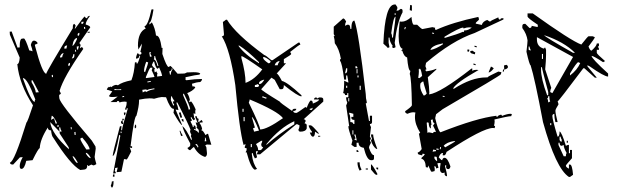

<svg xmlns="http://www.w3.org/2000/svg" viewBox="-20 -774 2770 861"><path d="M289.1 -104.5 288.1 -113.3 248 -174.8 247.1 -183.6 205.1 -226.6Q210.9 -174.8 289.1 -104.5ZM247.1 -183.6 256.8 -184.6Q251 -193.4 250 -203.1L245.1 -202.1ZM345.7 -666Q354.5 -667 354.5 -674.8V-676.8L344.7 -675.8ZM362.3 -644.5 361.3 -653.3H356.4L357.4 -644.5ZM329.1 -613.3Q335.9 -613.3 335.9 -622.1V-627Q328.1 -625 328.1 -619.1ZM304.7 -568.4Q311.5 -568.4 325.2 -598.6V-603.5Q309.6 -601.6 304.7 -568.4ZM268.6 -555.7 278.3 -556.6Q278.3 -561.5 281.2 -570.3Q268.6 -569.3 268.6 -560.5ZM330.1 -551.8Q330.1 -556.6 334 -566.4L324.2 -565.4L325.2 -551.8ZM321.3 -542 320.3 -550.8H316.4L317.4 -542ZM250 -515.6 258.8 -517.6Q258.8 -523.4 265.6 -536.1Q254.9 -535.2 249 -519.5ZM301.8 -511.7 305.7 -512.7Q313.5 -513.7 313.5 -525.4V-531.2H308.6V-529.3Q308.6 -523.4 301.8 -511.7ZM287.1 -477.5Q293.9 -478.5 293.9 -487.3V-492.2Q286.1 -490.2 286.1 -484.4ZM135.7 -317.4Q135.7 -326.2 138.7 -327.1Q102.5 -423.8 83 -423.8V-421.9Q120.1 -317.4 135.7 -317.4ZM212.9 -427.7 217.8 -428.7 216.8 -438.5 211.9 -437.5ZM140.6 -359.4 154.3 -360.4 126 -414.1 121.1 -413.1 122.1 -404.3Q138.7 -377 140.6 -359.4ZM234.4 -219.7V-224.6Q219.7 -254.9 211.9 -254.9L209 -236.3L218.8 -242.2H222.7L229.5 -219.7ZM236.3 -206.1 245.1 -207 244.1 -211.9 235.4 -210.9ZM301.8 -194.3 300.8 -204.1H296.9L297.9 -194.3ZM319.3 -168.9 318.4 -182.6 313.5 -181.6 314.5 -168.9ZM367.2 -103.5 381.8 -104.5Q380.9 -121.1 348.6 -157.2L339.8 -152.3Q340.8 -142.6 367.2 -103.5ZM386.7 -64.5 385.7 -68.4Q374 -87.9 365.2 -88.9V-85Q377 -65.4 386.7 -64.5ZM328.1 -43 327.1 -47.9Q312.5 -74.2 305.7 -74.2L306.6 -69.3Q320.3 -43 327.1 -43ZM339.8 -11.7Q295.9 -35.2 217.8 -158.2Q211.9 -164.1 209 -189.5H207Q195.3 -189.5 194.3 -202.1Q160.2 -149.4 158.2 -109.4Q152.3 -109.4 126 -55.7L97.7 -52.7Q89.8 -16.6 76.2 -16.6Q68.4 -16.6 68.4 -29.3Q68.4 -44.9 82 -69.3L69.3 -68.4L39.1 -36.1H37.1Q25.4 -36.1 24.4 -44.9Q43.9 -46.9 98.6 -224.6Q103.5 -226.6 127.9 -301.8Q66.4 -396.5 57.6 -486.3Q66.4 -487.3 68.4 -515.6L24.4 -618.2L23.4 -631.8L32.2 -632.8L58.6 -560.5L68.4 -561.5V-567.4Q68.4 -598.6 78.1 -600.6L86.9 -601.6Q93.8 -601.6 111.3 -547.9Q116.2 -547.9 126 -543.9Q125 -553.7 118.2 -572.3Q123 -591.8 131.8 -591.8Q142.6 -591.8 149.4 -580.1Q141.6 -574.2 136.7 -574.2V-569.3Q169.9 -443.4 187.5 -443.4Q187.5 -452.1 306.6 -647.5V-653.3Q306.6 -666 313.5 -667L319.3 -659.2Q315.4 -648.4 315.4 -643.6Q356.4 -700.2 360.4 -700.2Q363.3 -692.4 369.1 -692.4H371.1Q371.1 -702.1 383.8 -703.1Q364.3 -676.8 364.3 -665V-664.1Q383.8 -658.2 384.8 -651.4L335.9 -581.1L341.8 -572.3Q338.9 -564.5 338.9 -559.6V-557.6L347.7 -563.5L353.5 -554.7Q264.6 -427.7 247.1 -366.2Q252.9 -357.4 252.9 -352.5Q245.1 -350.6 245.1 -344.7L246.1 -333Q248 -311.5 391.6 -143.6L408.2 -117.2L409.2 -107.4Q404.3 -74.2 404.3 -70.3Q405.3 -61.5 412.1 -38.1Q403.3 -32.2 398.4 -32.2L389.6 -36.1Q379.9 -30.3 375 -29.3Q375 -34.2 371.1 -34.2V-30.3Q371.1 -15.6 358.4 -13.7ZM373 -627V-630.9L382.8 -631.8V-627.9Z M652.3 -519.5 660.2 -520.5 659.2 -524.4Q654.3 -531.2 654.3 -535.2Q657.2 -536.1 657.2 -539.1V-540L649.4 -539.1ZM686.5 -477.5 690.4 -478.5 687.5 -489.3Q676.8 -512.7 675.8 -522.5H671.9V-518.6Q671.9 -511.7 669.9 -506.8H670.9Q678.7 -506.8 686.5 -477.5ZM630.9 -451.2Q644.5 -489.3 644.5 -494.1L635.7 -497.1Q626 -470.7 626 -457Q626 -451.2 628.9 -451.2ZM684.6 -430.7 707 -433.6Q704.1 -450.2 693.4 -471.7L687.5 -465.8Q678.7 -465.8 670.9 -499Q666 -497.1 661.1 -482.4Q668.9 -468.8 674.8 -468.8L671.9 -460.9L673.8 -449.2L681.6 -454.1Q682.6 -446.3 686.5 -446.3Q684.6 -442.4 684.6 -437.5ZM634.8 -423.8 672.9 -428.7Q672.9 -432.6 660.2 -459Q663.1 -464.8 663.1 -468.8V-470.7Q659.2 -470.7 654.8 -470.2Q650.4 -469.7 633.8 -427.7ZM746.1 -439.5V-442.4Q746.1 -451.2 753.9 -463.9Q753.9 -467.8 750 -467.8V-465.8Q750 -456.1 739.3 -454.1L742.2 -439.5ZM641.6 -404.3 656.2 -407.2V-411.1L640.6 -408.2ZM523.4 -370.1V-374L508.8 -373Q499 -373 496.1 -375Q492.2 -374 492.2 -370.1ZM620.1 -359.4Q624 -362.3 627 -363.3Q629.9 -364.3 630.9 -364.3Q635.7 -364.3 635.7 -361.3Q651.4 -371.1 672.9 -374L671.9 -377.9Q641.6 -374 641.6 -370.1L633.8 -373L618.2 -371.1ZM529.3 -337.9 537.1 -339.8 536.1 -343.8 528.3 -341.8ZM826.2 -282.2 833 -284.2Q831.1 -300.8 804.7 -353.5H800.8L801.8 -345.7Q824.2 -296.9 826.2 -282.2ZM756.8 -300.8 760.7 -301.8V-305.7Q755.9 -310.5 754.9 -318.4L762.7 -320.3Q752 -335 751 -341.8H747.1L746.1 -325.2ZM521.5 -176.8 525.4 -177.7 524.4 -184.6 520.5 -183.6ZM905.3 -140.6 902.3 -156.2H898.4L899.4 -152.3Q899.4 -146.5 897.5 -140.6ZM866.2 -112.3 869.1 -114.3V-118.2Q865.2 -123 863.3 -127.9L855.5 -127Q865.2 -118.2 866.2 -112.3ZM487.3 3.9 519.5 -165Q518.6 -168.9 514.6 -168.9Q498 -77.1 485.4 -74.2V-75.2Q485.4 -86.9 517.6 -207L524.4 -209V-203.1Q524.4 -197.3 523.4 -192.4Q523.4 -189.5 527.3 -189.5V-190.4Q527.3 -202.1 552.7 -286.1Q551.8 -290 547.9 -290L548.8 -283.2L541 -282.2V-285.2Q547.9 -300.8 547.9 -312.5V-317.4L538.1 -318.4Q526.4 -318.4 515.6 -314.5Q514.6 -321.3 508.8 -321.3Q503.9 -320.3 503.9 -317.4V-316.4H475.6L507.8 -340.8Q493.2 -338.9 484.4 -338.9Q469.7 -338.9 468.8 -343.8L483.4 -364.3L462.9 -371.1H460.9Q459 -371.1 459 -372.1Q459 -375 466.8 -385.7V-381.8L475.6 -385.7Q478.5 -385.7 478.5 -382.8Q490.2 -392.6 501 -393.6L508.8 -391.6Q526.4 -405.3 569.3 -414.1Q582 -446.3 585 -494.1L591.8 -495.1L593.8 -487.3Q598.6 -488.3 608.4 -521.5Q608.4 -524.4 605.5 -524.4H604.5V-522.5Q604.5 -512.7 590.8 -510.7L589.8 -514.6Q593.8 -534.2 598.6 -536.1Q601.6 -529.3 606.4 -529.3Q614.3 -529.3 614.3 -535.2Q614.3 -541 609.4 -541Q616.2 -568.4 616.2 -576.2V-578.1L600.6 -551.8L598.6 -569.3Q598.6 -629.9 633.8 -646.5Q627.9 -652.3 627.9 -656.2Q643.6 -659.2 659.2 -731.4L667 -732.4L668 -729.5Q659.2 -672.9 649.4 -671.9L650.4 -664.1L661.1 -673.8Q675.8 -647.5 679.7 -614.3H681.6Q697.3 -614.3 705.1 -558.6L709 -559.6L708 -532.2Q727.5 -473.6 736.3 -473.6L744.1 -478.5Q752 -472.7 776.4 -443.4L806.6 -444.3Q811.5 -445.3 818.4 -449.2L847.7 -450.2Q877 -450.2 877.9 -442.4Q875 -442.4 875 -439.5Q859.4 -438.5 812.5 -427.7L811.5 -424.8L812.5 -421.9L811.5 -416H812.5Q814.5 -416 815.4 -414.1Q855.5 -419.9 885.7 -419.9V-418.9Q885.7 -412.1 877.9 -406.2Q860.4 -405.3 840.8 -398.4L842.8 -386.7H846.7Q854.5 -386.7 855.5 -380.9Q842.8 -365.2 819.3 -356.4Q828.1 -344.7 832 -323.2H828.1L829.1 -315.4L836.9 -319.3Q845.7 -310.5 857.4 -283.2Q855.5 -279.3 855.5 -272.5L856.4 -263.7L847.7 -265.6L850.6 -246.1L855.5 -240.2L848.6 -234.4Q839.8 -243.2 838.9 -249Q835 -249 835 -245.1Q839.8 -238.3 840.8 -233.4L834 -229.5Q844.7 -210.9 844.7 -204.1H848.6V-211.9Q856.4 -210.9 856.9 -205.1Q857.4 -199.2 858.4 -193.4L849.6 -196.3L850.6 -192.4Q867.2 -185.5 868.2 -179.7H872.1L871.1 -191.4L861.3 -202.1V-203.1Q861.3 -206.1 864.3 -207Q859.4 -214.8 857.4 -225.6L866.2 -222.7L854.5 -252L862.3 -252.9Q863.3 -241.2 871.1 -241.2Q869.1 -234.4 869.1 -226.6L873 -227.5L883.8 -236.3Q887.7 -231.4 889.6 -225.6L874 -223.6Q883.8 -210.9 886.7 -194.3Q882.8 -193.4 882.8 -189.5H883.8Q890.6 -189.5 901.4 -168L909.2 -173.8H913.1L927.7 -125L907.2 -126L900.4 -122.1L905.3 -114.3L908.2 -86.9Q908.2 -73.2 899.4 -70.3Q868.2 -80.1 849.6 -115.2Q845.7 -113.3 833 -100.6H832Q826.2 -100.6 820.3 -110.4Q833 -117.2 833 -122.1V-130.9Q800.8 -189.5 797.9 -209Q815.4 -194.3 836.9 -147.5H840.8Q839.8 -156.2 835.9 -163.1L837.9 -170.9Q833 -176.8 832 -186.5Q832 -189.5 835 -190.4Q828.1 -211.9 775.4 -314.5H771.5L772.5 -306.6Q776.4 -302.7 780.3 -280.3Q773.4 -282.2 769.5 -282.2H767.6Q768.6 -278.3 796.9 -212.9Q789.1 -212.9 757.8 -268.6Q759.8 -275.4 759.8 -282.2V-286.1H757.8Q743.2 -286.1 724.6 -337.9L705.1 -338.9Q693.4 -337.9 670.9 -331.1Q664.1 -333 650.4 -333Q633.8 -333 603.5 -327.1V-320.3Q603.5 -297.9 591.8 -254.9Q582 -253.9 565.4 -118.2H572.3V-110.4Q566.4 -110.4 561.5 -113.3L568.4 -94.7Q550.8 -59.6 547.9 -58.6Q542 -60.5 538.1 -60.5H536.1L524.4 -3.9L502.9 -2L507.8 -22.5L496.1 -20.5V-13.7Q496.1 -8.8 494.1 -8.8L499 -1V2.9ZM537.1 -256.8 535.2 -268.6 542 -270.5 543 -265.6Q543 -258.8 537.1 -256.8ZM529.3 -233.4 528.3 -241.2H535.2V-239.3Q535.2 -233.4 529.3 -233.4ZM532.2 -217.8H530.3Q524.4 -217.8 522.5 -224.6Q522.5 -232.4 529.3 -233.4ZM789.1 -246.1 782.2 -268.6 790 -270.5 796.9 -247.1ZM585 -198.2 584 -204.1Q584 -213.9 589.8 -215.8L590.8 -205.1Q590.8 -200.2 585 -198.2ZM803.7 -228.5H802.7Q795.9 -228.5 793.9 -239.3L801.8 -240.2ZM792 -164.1 785.2 -187.5H789.1Q790 -180.7 799.8 -166ZM486.3 18.6V14.6Q486.3 7.8 492.2 6.8L494.1 17.6ZM481.4 67.4 476.6 59.6Q481.4 47.9 481.4 42V40L489.3 38.1Q489.3 66.4 481.4 67.4Z M993.2 -685.5H998Q1037.1 -621.1 1165 -527.3Q1169.9 -527.3 1197.3 -503.9H1202.1L1318.4 -583H1323.2L1327.1 -574.2Q1322.3 -574.2 1281.2 -541L1286.1 -532.2Q1286.1 -528.3 1252.9 -508.8V-490.2H1262.7L1220.7 -444.3Q1226.6 -444.3 1244.1 -411.1Q1267.6 -406.2 1332 -346.7V-341.8Q1316.4 -341.8 1252.9 -392.6Q1252.9 -374 1244.1 -374H1234.4L1211.9 -416L1197.3 -425.8L1151.4 -374Q1151.4 -369.1 1234.4 -318.4Q1234.4 -314.5 1290 -276.4Q1292 -286.1 1299.8 -286.1H1308.6Q1308.6 -276.4 1294.9 -276.4Q1294.9 -267.6 1308.6 -267.6Q1313.5 -267.6 1350.6 -294.9Q1350.6 -291 1355.5 -291Q1368.2 -323.2 1374 -323.2Q1382.8 -323.2 1382.8 -309.6Q1411.1 -320.3 1411.1 -328.1H1387.7Q1389.6 -336.9 1397.5 -336.9Q1401.4 -336.9 1401.4 -332L1411.1 -336.9H1419.9Q1429.7 -335.9 1429.7 -328.1V-318.4L1341.8 -239.3Q1350.6 -238.3 1350.6 -230.5L1345.7 -220.7Q1355.5 -219.7 1355.5 -211.9V-198.2Q1350.6 -183.6 1327.1 -183.6Q1318.4 -183.6 1318.4 -193.4Q1323.2 -201.2 1323.2 -211.9L1313.5 -216.8H1308.6L1146.5 -82H1132.8V-86.9L1137.7 -95.7H1127.9V-90.8L1132.8 -68.4L1123 -63.5Q1114.3 -78.1 1114.3 -86.9H1109.4V-82Q1114.3 -39.1 1132.8 -16.6L1123 -12.7Q1104.5 -20.5 1085.9 -90.8H1081.1L1085.9 -100.6V-109.4Q1077.1 -109.4 1077.1 -114.3Q1081.1 -123 1081.1 -127.9L1072.3 -124Q1053.7 -190.4 1035.2 -392.6Q1011.7 -552.7 974.6 -611.3Q984.4 -611.3 984.4 -620.1L979.5 -675.8Q981.4 -675.8 993.2 -685.5ZM1048.8 -569.3Q1076.2 -530.3 1141.6 -490.2V-495.1Q1086.9 -548.8 1053.7 -569.3ZM1062.5 -522.5V-513.7Q1081.1 -447.3 1081.1 -402.3Q1122.1 -417 1156.2 -462.9Q1071.3 -522.5 1062.5 -522.5ZM1160.2 -518.6V-513.7Q1160.2 -506.8 1183.6 -490.2Q1193.4 -490.2 1193.4 -500Q1171.9 -518.6 1160.2 -518.6ZM1211.9 -481.4H1225.6Q1225.6 -488.3 1234.4 -500H1230.5Q1215.8 -496.1 1211.9 -481.4ZM1141.6 -402.3V-397.5H1146.5Q1153.3 -397.5 1165 -416H1160.2Q1141.6 -409.2 1141.6 -402.3ZM1123 -392.6V-383.8H1132.8Q1141.6 -383.8 1141.6 -392.6Q1137.7 -392.6 1137.7 -397.5Q1127.9 -392.6 1123 -392.6ZM1156.2 -341.8V-336.9Q1161.1 -336.9 1169.9 -332H1174.8V-336.9Q1168.9 -336.9 1160.2 -341.8ZM1099.6 -328.1Q1099.6 -323.2 1095.7 -313.5Q1146.5 -210 1146.5 -193.4Q1176.8 -193.4 1249 -244.1Q1225.6 -275.4 1099.6 -328.1ZM1369.1 -286.1V-281.2H1378.9L1382.8 -291Q1374 -286.1 1369.1 -286.1ZM1067.4 -286.1V-272.5H1072.3V-286.1ZM1072.3 -249V-230.5H1077.1V-249ZM1109.4 -249 1123 -202.1 1114.3 -198.2Q1119.1 -188.5 1119.1 -183.6L1141.6 -188.5Q1117.2 -249 1109.4 -249ZM1174.8 -127.9V-124Q1225.6 -169.9 1299.8 -216.8V-230.5Q1236.3 -202.1 1174.8 -127.9ZM1364.3 -211.9H1374Q1379.9 -211.9 1411.1 -174.8H1406.2L1392.6 -183.6Q1392.6 -161.1 1382.8 -161.1Q1376 -161.1 1369.1 -179.7H1378.9V-183.6Q1364.3 -202.1 1364.3 -211.9ZM1406.2 -165H1416V-161.1H1406.2ZM1127.9 -127.9Q1137.7 -113.3 1137.7 -100.6H1146.5Q1153.3 -100.6 1160.2 -114.3Q1151.4 -114.3 1151.4 -127.9Q1156.2 -137.7 1156.2 -142.6H1151.4ZM1104.5 -127.9V-114.3H1109.4V-127.9Z M1518.6 -691.4Q1525.4 -691.4 1532.2 -676.8Q1527.3 -668.9 1527.3 -658.2L1537.1 -663.1H1542Q1550.8 -663.1 1550.8 -644.5H1555.7Q1555.7 -681.6 1569.3 -681.6Q1587.9 -633.8 1620.1 -352.5Q1620.1 -333 1625 -315.4Q1625 -310.5 1620.1 -310.5L1634.8 -231.4H1638.7V-254.9H1648.4V-226.6Q1648.4 -217.8 1638.7 -217.8Q1638.7 -212.9 1643.6 -204.1L1638.7 -162.1L1643.6 -152.3L1638.7 -143.6L1643.6 -133.8Q1634.8 -119.1 1634.8 -111.3Q1645.5 -78.1 1657.2 -78.1V-64.5Q1657.2 -55.7 1648.4 -55.7H1643.6Q1625 -55.7 1611.3 -111.3Q1587.9 -114.3 1587.9 -133.8H1579.1V-115.2H1569.3L1555.7 -125L1560.5 -143.6Q1542 -194.3 1542 -208H1545.9L1532.2 -300.8Q1537.1 -310.5 1537.1 -315.4Q1532.2 -323.2 1532.2 -337.9H1542V-356.4H1537.1V-347.7H1527.3Q1527.3 -356.4 1518.6 -356.4Q1523.4 -371.1 1523.4 -412.1L1542 -403.3V-408.2L1537.1 -435.5H1532.2V-417H1523.4Q1513.7 -493.2 1504.9 -501V-504.9Q1504.9 -509.8 1508.8 -509.8Q1501 -554.7 1481.4 -580.1Q1481.4 -593.8 1476.6 -612.3H1481.4L1476.6 -621.1V-654.3ZM1574.2 -477.5V-467.8H1583Q1583 -477.5 1574.2 -477.5ZM1532.2 -467.8 1527.3 -445.3Q1537.1 -445.3 1537.1 -459V-467.8ZM1579.1 -463.9V-445.3H1583V-463.9ZM1583 -435.5V-426.8H1587.9V-435.5ZM1532.2 -389.6V-379.9H1537.1V-389.6ZM1592.8 -389.6V-371.1H1597.7V-389.6ZM1542 -334V-319.3H1545.9V-334ZM1545.9 -268.6V-263.7Q1550.8 -255.9 1550.8 -245.1V-226.6Q1564.5 -226.6 1564.5 -217.8H1569.3V-236.3Q1555.7 -236.3 1555.7 -245.1V-250H1564.5V-263.7Q1548.8 -268.6 1545.9 -268.6ZM1560.5 -189.5V-170.9H1564.5V-189.5ZM1569.3 -170.9V-167Q1574.2 -157.2 1574.2 -152.3Q1569.3 -152.3 1569.3 -148.4L1579.1 -143.6V-148.4L1574.2 -170.9ZM1643.6 -170.9H1653.3Q1653.3 -154.3 1671.9 -106.4H1667Q1651.4 -118.2 1643.6 -143.6L1648.4 -152.3Q1643.6 -161.1 1643.6 -170.9ZM1579.1 -101.6Q1587.9 -100.6 1587.9 -92.8H1579.1ZM1583 -45.9H1592.8Q1592.8 -27.3 1601.6 -13.7L1592.8 -8.8Q1583 -25.4 1583 -45.9ZM1643.6 -37.1Q1649.4 -37.1 1671.9 4.9V9.8H1667Q1662.1 9.8 1643.6 -13.7ZM1667 -22.5H1675.8V-13.7Q1667 -13.7 1667 -22.5ZM1620.1 -18.6H1629.9V-13.7H1620.1Z M1976.6 -604.5Q2033.2 -621.1 2056.6 -631.8L2060.5 -629.9L2061.5 -637.7H2066.4Q2079.1 -637.7 2095.7 -650.4Q2089.8 -651.4 2084 -651.4Q2072.3 -651.4 2059.6 -646.5Q2057.6 -646.5 2057.6 -649.4V-650.4Q2041 -650.4 1973.6 -609.4L1972.7 -604.5ZM1939.5 -50.8 1940.4 -55.7Q1938.5 -63.5 1938.5 -67.4V-70.3L1928.7 -72.3L1927.7 -66.4Q1927.7 -60.5 1939.5 -50.8ZM1919.9 -93.8Q1927.7 -95.7 1931.6 -95.7H1934.6L1935.5 -100.6L1922.9 -103.5ZM1946.3 -101.6 1947.3 -106.4 1937.5 -108.4 1936.5 -103.5ZM1956.1 -104.5 1958 -114.3 1954.1 -115.2 1952.1 -105.5ZM1976.6 -113.3Q2020.5 -137.7 2021.5 -140.6L2017.6 -141.6Q1983.4 -136.7 1969.7 -120.1ZM1921.9 -176.8Q1922.9 -182.6 1929.7 -182.6L1934.6 -181.6V-182.6Q1934.6 -186.5 1921.9 -210.9Q1927.7 -217.8 1928.7 -221.7Q1920.9 -223.6 1920.9 -234.4V-238.3L1912.1 -236.3L1915 -212.9L1912.1 -213.9V-198.2Q1903.3 -200.2 1902.3 -223.6L1894.5 -225.6L1893.6 -221.7Q1896.5 -191.4 1896.5 -181.6L1895.5 -178.7L1903.3 -180.7ZM1973.6 -338.9V-342.8L1965.8 -344.7L1964.8 -340.8ZM1880.9 -345.7Q1886.7 -345.7 1893.6 -354.5Q1878.9 -400.4 1878.9 -407.2V-408.2H1877Q1872.1 -408.2 1865.2 -399.4Q1864.3 -394.5 1864.3 -388.7Q1864.3 -369.1 1879.9 -345.7ZM1860.4 -423.8Q1862.3 -423.8 1873 -433.6Q1868.2 -464.8 1862.3 -466.8Q1861.3 -462.9 1858.4 -462.9H1857.4Q1858.4 -460 1858.4 -453.1Q1858.4 -443.4 1855.5 -424.8ZM1910.2 -549.8Q1935.5 -554.7 1965.8 -575.2L1966.8 -579.1H1963.9Q1915 -569.3 1910.2 -549.8ZM1796.9 -642.6 1799.8 -652.3 1795.9 -653.3 1793 -643.6ZM1925.8 -622.1 1926.8 -626 1918 -627.9 1917 -624ZM1984.4 16.6Q1973.6 14.6 1973.6 5.9L1974.6 0L1964.8 2Q1953.1 0 1953.1 -15.6Q1953.1 -26.4 1956.1 -42L1951.2 -43L1941.4 -42L1946.3 -21.5L1935.5 -18.6V-21.5Q1935.5 -27.3 1928.7 -29.3L1927.7 -25.4Q1929.7 -19.5 1929.7 -13.7L1928.7 -6.8L1918 -3.9L1913.1 -4.9L1900.4 -32.2L1898.4 -22.5L1889.6 -24.4Q1887.7 -58.6 1869.1 -62.5L1871.1 -67.4Q1882.8 -76.2 1884.8 -83L1875 -85L1873 -77.1Q1866.2 -79.1 1859.9 -80.6Q1853.5 -82 1853.5 -87.9V-90.8H1854.5Q1860.4 -90.8 1871.1 -105.5L1858.4 -175.8H1860.4Q1863.3 -175.8 1864.3 -178.7Q1840.8 -215.8 1840.8 -249Q1840.8 -259.8 1842.8 -269.5L1834 -270.5Q1821.3 -270.5 1807.6 -263.7Q1796.9 -266.6 1796.9 -273.4V-275.4Q1825.2 -294.9 1827.1 -301.8Q1825.2 -423.8 1817.4 -442.4L1820.3 -456.1Q1810.5 -458 1805.7 -516.6Q1792 -519.5 1784.2 -545.9L1779.3 -546.9L1786.1 -554.7Q1767.6 -559.6 1767.6 -612.3Q1767.6 -638.7 1772.5 -677.7L1781.2 -676.8Q1801.8 -676.8 1825.2 -698.2Q1828.1 -664.1 1835.9 -663.1H1850.6Q1868.2 -645.5 1874 -643.6L1918.9 -652.3L1931.6 -649.4L1930.7 -645.5Q1930.7 -640.6 1934.6 -639.6Q2009.8 -673.8 2125 -698.2L2127.9 -688.5L2127 -684.6L2114.3 -672.9L2113.3 -668L2140.6 -662.1Q2144.5 -677.7 2165 -684.6Q2172.9 -678.7 2177.7 -676.8Q2178.7 -680.7 2214.8 -696.3Q2214.8 -687.5 2222.7 -685.5Q2224.6 -692.4 2232.4 -692.4L2238.3 -691.4L2237.3 -686.5L2108.4 -626Q2007.8 -591.8 1890.6 -492.2L1887.7 -477.5L1892.6 -462.9H1891.6Q1888.7 -462.9 1886.7 -459Q1890.6 -458 1890.6 -455.1V-454.1Q1917 -457 1936.5 -465.8V-461.9L1898.4 -427.7Q1905.3 -378.9 1905.3 -359.4L1904.3 -350.6Q1955.1 -357.4 2094.7 -466.8L2098.6 -465.8L2096.7 -457Q2107.4 -460.9 2117.2 -460.9Q2122.1 -460.9 2126 -460Q2024.4 -402.3 2011.7 -377L2015.6 -376Q2094.7 -426.8 2159.2 -426.8H2166Q2168 -431.6 2214.8 -453.1L2228.5 -450.2Q2227.5 -446.3 2226.1 -440.9Q2224.6 -435.5 1964.8 -284.2L1935.5 -261.7L1931.6 -244.1Q1944.3 -188.5 1955.1 -180.7Q2119.1 -245.1 2206.1 -254.9V-252.9Q2206.1 -250 2210 -249Q2210.9 -255.9 2226.6 -259.8Q2230.5 -258.8 2230.5 -255.9V-253.9Q2254.9 -263.7 2268.6 -263.7L2275.4 -262.7L2272.5 -252.9H2270.5Q2258.8 -252.9 2197.3 -238.3Q2198.2 -234.4 2198.2 -229.5Q2198.2 -221.7 2195.3 -210L2200.2 -209L2198.2 -199.2L2191.4 -200.2Q2145.5 -200.2 1982.4 -92.8Q1978.5 -77.1 1970.7 -77.1L1964.8 -78.1L1966.8 -87.9H1964.8Q1955.1 -87.9 1947.3 -68.4L1959 -56.6L1962.9 -55.7Q1965.8 -66.4 1973.6 -66.4Q1987.3 -66.4 2000 -27.3Q1997.1 -15.6 1990.2 -15.6Q1980.5 -15.6 1980.5 -26.4L1981.4 -32.2L1976.6 -33.2L1975.6 -28.3Q1984.4 2.9 1984.4 13.7ZM2112.3 -481.4 2102.5 -484.4 2103.5 -489.3 2113.3 -486.3ZM2238.3 -452.1 2234.4 -453.1 2236.3 -462.9 2241.2 -461.9ZM2170.9 -449.2 2181.6 -475.6Q2184.6 -474.6 2187.5 -472.7Q2190.4 -470.7 2194.3 -467.8Q2180.7 -449.2 2170.9 -449.2ZM2241.2 -461.9 2240.2 -480.5 2251 -483.4Q2257.8 -479.5 2257.8 -473.6Q2257.8 -465.8 2241.2 -461.9ZM2109.4 -530.3 2095.7 -534.2Q2088.9 -536.1 2088.9 -542V-544.9L2098.6 -546.9Q2107.4 -540 2111.3 -539.1ZM2083 -542 2075.2 -543.9 2077.1 -552.7 2085 -550.8ZM2117.2 -561.5 2107.4 -564.5 2108.4 -569.3 2118.2 -566.4ZM1827.1 -725.6 1817.4 -728.5 1819.3 -752 1827.1 -750ZM1753.9 -753.9 1761.7 -742.2V-734.4L1757.8 -726.6H1765.6L1777.3 -734.4Q1785.2 -733.4 1785.2 -726.6V-718.8Q1760.7 -674.8 1750 -582L1753.9 -562.5L1746.1 -558.6Q1738.3 -558.6 1738.3 -566.4H1742.2Q1726.6 -586.9 1726.6 -605.5H1722.7V-582L1726.6 -562.5L1718.8 -558.6Q1718.8 -561.5 1699.2 -578.1Q1706.1 -753.9 1750 -753.9ZM1750 -714.8V-707H1753.9V-714.8ZM1734.4 -625Q1738.3 -618.2 1738.3 -605.5H1742.2Q1753.9 -690.4 1753.9 -699.2Q1744.1 -699.2 1734.4 -625Z M2345.7 -713.9H2369.1Q2541 -590.8 2586.9 -574.2Q2616.2 -611.3 2619.1 -611.3H2637.7L2647.5 -607.4Q2647.5 -602.5 2619.1 -565.4Q2626 -546.9 2632.8 -546.9Q2656.2 -568.4 2656.2 -579.1H2666V-570.3Q2666 -565.4 2661.1 -565.4L2666 -555.7V-550.8H2656.2V-537.1Q2656.2 -532.2 2693.4 -500L2684.6 -495.1Q2641.6 -523.4 2632.8 -523.4Q2632.8 -511.7 2707 -444.3V-430.7Q2689.5 -430.7 2624 -476.6L2614.3 -481.4V-476.6L2656.2 -425.8H2647.5L2600.6 -467.8H2595.7Q2484.4 -319.3 2480.5 -319.3Q2484.4 -310.5 2484.4 -305.7Q2470.7 -284.2 2470.7 -277.3Q2470.7 -265.6 2480.5 -226.6H2470.7Q2465.8 -244.1 2465.8 -263.7Q2457 -261.7 2457 -253.9Q2457 -238.3 2480.5 -161.1Q2489.3 -161.1 2489.3 -184.6Q2499 -181.6 2517.6 -120.1L2526.4 -124H2531.2V-86.9H2536.1V-101.6H2544.9V-64.5Q2517.6 -34.2 2517.6 -31.2Q2517.6 -24.4 2531.2 -17.6V-36.1H2536.1Q2545.9 -36.1 2549.8 9.8L2536.1 19.5H2531.2Q2472.7 -18.6 2415 -226.6Q2377.9 -423.8 2359.4 -481.4Q2354.5 -481.4 2340.8 -542Q2345.7 -583 2345.7 -592.8Q2341.8 -622.1 2322.3 -648.4V-658.2Q2323.2 -667 2332 -667H2335.9L2354.5 -648.4Q2364.3 -648.4 2364.3 -658.2L2387.7 -653.3H2391.6V-663.1Q2345.7 -693.4 2345.7 -700.2ZM2419.9 -616.2Q2426.8 -606.4 2549.8 -537.1H2558.6Q2508.8 -586.9 2419.9 -616.2ZM2387.7 -607.4V-597.7Q2387.7 -563.5 2419.9 -555.7Q2419.9 -560.5 2424.8 -560.5L2428.7 -550.8V-528.3Q2428.7 -502.9 2424.8 -462.9L2452.1 -379.9Q2447.3 -371.1 2447.3 -361.3L2457 -356.4L2549.8 -518.6ZM2350.6 -565.4V-550.8L2359.4 -546.9V-550.8Q2354.5 -560.5 2354.5 -565.4ZM2410.2 -532.2V-509.8H2415V-532.2ZM2536.1 -444.3V-435.5Q2568.4 -460 2582 -491.2L2573.2 -495.1Q2566.4 -495.1 2536.1 -444.3ZM2406.2 -472.7V-462.9Q2406.2 -420.9 2433.6 -346.7H2438.5V-361.3Q2410.2 -465.8 2410.2 -472.7ZM2438.5 -342.8Q2438.5 -333 2433.6 -333Q2438.5 -325.2 2438.5 -314.5L2447.3 -319.3Q2443.4 -327.1 2443.4 -342.8ZM2447.3 -221.7V-212.9H2452.1V-221.7ZM2489.3 -161.1V-147.5Q2491.2 -138.7 2499 -138.7V-147.5Q2494.1 -156.2 2494.1 -161.1ZM2521.5 -142.6H2526.4V-133.8H2521.5ZM2484.4 -133.8V-124L2507.8 -73.2H2517.6Q2517.6 -86.9 2521.5 -86.9Q2507.8 -110.4 2507.8 -124L2499 -120.1Q2489.3 -120.1 2489.3 -133.8Z"/></svg>

Font: Blackcraft
Style: Regular
Weight: 400
Designer: GGBotNet
Foundry: GGBotNet
Version: 1.00